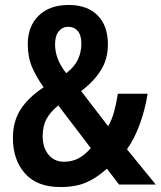

<svg xmlns="http://www.w3.org/2000/svg" viewBox="-20 -744 648 774"><path d="M257 -724Q332 -724 373.5 -682Q415 -640 415 -565Q415 -506 386.5 -460.5Q358 -415 307 -377L416 -235Q431 -261 440 -294Q449 -327 455 -366H575Q566 -307 545 -247.5Q524 -188 492 -142L608 0H460L411 -64Q373 -29 330 -9.5Q287 10 223 10Q129 10 80.5 -45Q32 -100 32 -188Q32 -255 63.5 -303.5Q95 -352 156 -392Q126 -434 109 -474Q92 -514 92 -566Q92 -638 136 -681Q180 -724 257 -724ZM255 -636Q232 -636 217 -618Q202 -600 202 -565Q202 -505 247 -449Q279 -473 293.5 -503Q308 -533 308 -568Q308 -602 293.5 -619Q279 -636 255 -636ZM215 -319Q183 -293 167.5 -264.5Q152 -236 152 -195Q152 -149 175.5 -120.5Q199 -92 238 -92Q272 -92 298 -106.5Q324 -121 346 -147Z"/></svg>

Font: Noto Sans Myanmar UI Condensed SemiBold
Style: Regular
Weight: 600
Width: 3
Designer: Monotype Design Team
Foundry: Monotype Imaging Inc.
Version: Version 2.103; ttfautohint (v1.8.4.7-5d5b)